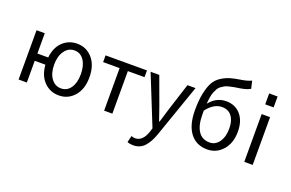

<svg xmlns="http://www.w3.org/2000/svg" viewBox="-122 -1284 3018 1988"><g transform="rotate(20 1387.5 -290.5)"><path d="M426.3 -120.6Q467.8 -63.5 534.2 -63.5Q600.6 -63.5 639.6 -120.1Q678.7 -176.8 678.7 -271.5Q678.7 -366.2 639.6 -423.8Q600.6 -481.4 534.2 -481.4Q467.8 -481.4 426.3 -423.3Q384.8 -365.2 384.8 -271.5Q384.8 -177.7 426.3 -120.6ZM182.6 -319.3H301.8Q313.5 -430.7 378.4 -493.7Q443.4 -556.6 538.1 -556.6Q638.7 -556.6 706.1 -480Q773.4 -403.3 773.4 -271.5Q773.4 -140.6 706.1 -64Q638.7 12.7 538.1 12.7Q440.4 12.7 374.5 -54.7Q308.6 -122.1 299.8 -239.3H182.6V0H91.8V-543H182.6Z M1034.2 0V-468.8H852.5V-543H1308.6V-468.8H1125V0Z M1436.5 234.4Q1401.4 234.4 1373 222.7L1390.6 150.4Q1415 159.2 1431.6 159.2Q1515.6 159.2 1554.7 42L1567.4 1L1348.6 -543H1444.3L1554.7 -241.2Q1563.5 -215.8 1582 -162.6Q1600.6 -109.4 1607.4 -88.9H1612.3Q1648.4 -209 1658.2 -241.2L1754.9 -543H1843.8L1638.7 44.9Q1606.4 134.8 1559.6 184.6Q1512.7 234.4 1436.5 234.4Z M2171.9 -63.5Q2235.4 -63.5 2275.4 -120.1Q2315.4 -176.8 2315.4 -268.6Q2315.4 -354.5 2277.8 -403.8Q2240.2 -453.1 2169.9 -453.1Q2080.1 -453.1 2003.9 -353.5V-311.5Q2003.9 -191.4 2046.4 -127.4Q2088.9 -63.5 2171.9 -63.5ZM2368.2 -816.4 2387.7 -733.4Q2350.6 -710 2275.4 -698.2Q2235.4 -692.4 2213.9 -688.5Q2192.4 -684.6 2162.6 -677.2Q2132.8 -669.9 2117.7 -661.6Q2102.5 -653.3 2083 -639.2Q2063.5 -625 2053.2 -607.4Q2043 -589.8 2032.2 -564.5Q2021.5 -539.1 2016.1 -505.9Q2010.7 -472.7 2007.8 -430.7Q2082 -524.4 2192.4 -524.4Q2290 -524.4 2350.1 -455.6Q2410.2 -386.7 2410.2 -268.6Q2410.2 -141.6 2341.8 -64.5Q2273.4 12.7 2172.9 12.7Q2050.8 12.7 1983.4 -76.2Q1916 -165 1916 -329.1Q1916 -437.5 1932.6 -515.1Q1949.2 -592.8 1975.1 -639.6Q2001 -686.5 2047.9 -716.8Q2094.7 -747.1 2140.6 -760.7Q2186.5 -774.4 2256.8 -785.2Q2322.3 -794.9 2368.2 -816.4Z M2579.1 -631.8V-752H2671.9V-631.8ZM2579.1 2V-524.4H2671.9V2Z"/></g></svg>

Font: Gen Shin Gothic Regular
Style: Regular
Weight: 400
Designer: [Source Han Sans]
Ryoko NISHIZUKA  (kana & ideographs); Paul D. Hunt (Latin, Greek & Cyrillic); Wenlong ZHANG  (bopomofo
Version: Version 1.002.20150607